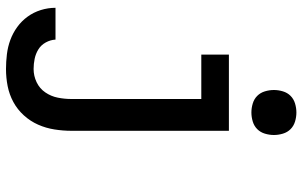

<svg xmlns="http://www.w3.org/2000/svg" viewBox="-204 -581 1008 640"><g transform="rotate(90 300.0 -261.0)"><path d="M210 223Q186 223 161 220Q136 217 113 208.5Q90 200 70 185.5Q50 171 35.5 151Q21 131 13.5 107Q6 83 6 58H112Q113 75 121.5 90.5Q130 106 144.5 115Q159 124 176 127.5Q193 131 210 131Q233 131 254 121Q275 111 288 92Q301 73 305.5 50.5Q310 28 310 5V-428H162V-520H416V5Q416 33 411.5 61.5Q407 90 395.5 116Q384 142 364.5 163.5Q345 185 320 198.5Q295 212 267 217.5Q239 223 210 223ZM355 -595Q340 -595 325 -599.5Q310 -604 299.5 -614.5Q289 -625 284.5 -640Q280 -655 280 -670Q280 -685 284.5 -700Q289 -715 299.5 -725.5Q310 -736 325 -740.5Q340 -745 355 -745Q370 -745 385 -740.5Q400 -736 410.5 -725.5Q421 -715 425.5 -700Q430 -685 430 -670Q430 -655 425.5 -640Q421 -625 410.5 -614.5Q400 -604 385 -599.5Q370 -595 355 -595Z"/></g></svg>

Font: Iosevka Semibold Extended
Style: Regular
Weight: 600
Width: 7
Monospace: yes
Designer: Belleve Invis
Foundry: Belleve Invis
Version: Version 32.5.0; ttfautohint (v1.8.4)